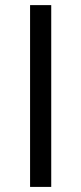

<svg xmlns="http://www.w3.org/2000/svg" viewBox="-20 -734 319 754"><path d="M98.1 0V-713.9H181.2V0Z"/></svg>

Font: OpenSans-Regular
Style: Regular
Weight: 400
Foundry: Ascender Corporation
Version: Version 1.10